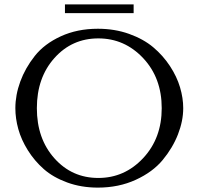

<svg xmlns="http://www.w3.org/2000/svg" viewBox="-20 -843 905 875"><path d="M50 -350Q50 -410 72.5 -471.5Q95 -533 138.5 -588Q182 -643 257 -677.5Q332 -712 426 -712Q503 -712 568.5 -688.5Q634 -665 678.5 -627.5Q723 -590 754.5 -542Q786 -494 800.5 -445Q815 -396 815 -350Q815 -292 791 -230.5Q767 -169 721.5 -114Q676 -59 598.5 -23.5Q521 12 426 12Q350 12 286 -11.5Q222 -35 179.5 -72.5Q137 -110 107 -158Q77 -206 63.5 -254.5Q50 -303 50 -350ZM717 -350Q717 -488 632.5 -578Q548 -668 428 -668Q308 -668 228 -578.5Q148 -489 148 -350Q148 -211 228 -121.5Q308 -32 428 -32Q548 -32 632.5 -122.5Q717 -213 717 -350ZM276 -783V-823H589V-783Z"/></svg>

Font: Tenor Sans
Style: Regular
Weight: 400
Designer: Denis Masharov
Foundry: Denis Masharov
Version: Version 1.1